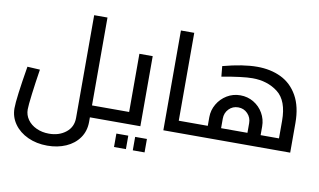

<svg xmlns="http://www.w3.org/2000/svg" viewBox="-91 -907 2241 1349"><g transform="rotate(10 1029.5 -232.0)"><path d="M690 0H574V32Q574 98 539.5 147Q505 196 445.5 222Q386 248 313 248Q236 248 174 219.5Q112 191 76.5 141Q41 91 41 29Q41 -40 80 -274L170 -269Q155 -174 144.5 -90.5Q134 -7 134 21Q134 61 157 93.5Q180 126 220.5 144.5Q261 163 310 163Q382 163 430.5 124.5Q479 86 479 21V-712H574V-85H690Z M690 0ZM934 -500V0H690V-85H839V-500ZM777 80H862V176H777ZM911 80H995V176H911Z M1288 -85V0H1098V-712H1193V-85Z M2003 -211V0H1288V-85H1400V-147Q1400 -197 1425.5 -240.5Q1451 -284 1494 -310Q1537 -336 1589 -336Q1641 -336 1684 -310.5Q1727 -285 1752 -241.5Q1777 -198 1777 -147V-85H1908V-210Q1908 -354 1833.5 -411.5Q1759 -469 1652 -469Q1583 -469 1434 -442L1427 -516Q1569 -554 1671 -554Q1767 -554 1841.5 -518Q1916 -482 1959.5 -405Q2003 -328 2003 -211ZM1495 -153V-85H1683V-154Q1683 -194 1656 -222Q1629 -250 1589 -250Q1549 -250 1522 -222Q1495 -194 1495 -153Z"/></g></svg>

Font: sheba-seeBold
Style: Regular
Weight: 600
Designer: Mohamed Galeb, the designers
Foundry: Kief Type Foundry
Version: Version 2.010; ttfautohint (v1.5.33-1714) -l 8 -r 50 -G 200 